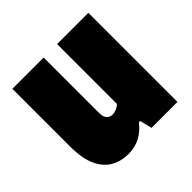

<svg xmlns="http://www.w3.org/2000/svg" viewBox="-146 -689 838 838"><g transform="rotate(-45 272.5 -270.0)"><path d="M194 10Q150 10 114.5 -9.8Q79 -29.5 58 -74Q37 -118.5 37 -193V-550H230V-211Q230 -182.5 240.8 -171.8Q251.5 -161 267 -161Q278.5 -161 291.8 -166.5Q305 -172 313 -181V-550H506V0H346L332 -56H324Q273 10 194 10Z"/></g></svg>

Font: Encode Sans Condensed Black
Style: Regular
Weight: 900
Width: 3
Designer: Multiple Designers
Foundry: Impallari Type
Version: Version 3.000; ttfautohint (v1.8.3) -l 8 -r 50 -G 200 -x 14 